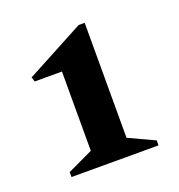

<svg xmlns="http://www.w3.org/2000/svg" viewBox="-80 -845 475 510"><g transform="rotate(-20 157.5 -590.5)"><path d="M39 -404V-418L111 -452V-676H34L30 -689L195 -777H212V-452L285 -418V-404Z"/></g></svg>

Font: Platypi Light
Style: Bold
Weight: 700
Version: Version 1.200